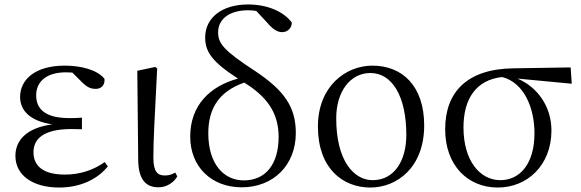

<svg xmlns="http://www.w3.org/2000/svg" viewBox="-20 -825 2602 860"><path d="M245 15C342 15 419 -24 463 -80L449 -99C397 -62 337 -43 270 -43C176 -43 130 -80 130 -143C130 -200 170 -247 301 -247C311 -247 321 -247 347 -246V-298C323 -296 308 -296 291 -296C182 -296 142 -337 142 -398C142 -460 189 -501 275 -501L304 -500L347 -457C373 -432 387 -427 410 -427C433 -427 451 -444 448 -472C415 -513 342 -531 270 -531C134 -531 70 -466 70 -391C70 -331 113 -283 214 -268C97 -252 49 -195 49 -127C49 -39 128 15 245 15Z M690 14C730 14 761 -11 774 -35L765 -52C752 -45 739 -39 719 -39C687 -39 667 -54 667 -118C667 -196 672 -283 684 -519L675 -525L595 -508L599 -112C599 -20 634 14 690 14Z M1063 14C1203 14 1305 -84 1305 -229C1305 -345 1255 -419 1121 -508C983 -598 957 -630 957 -680C957 -742 1011 -779 1091 -779C1104 -779 1116 -778 1128 -776L1179 -721C1203 -693 1223 -681 1244 -681C1269 -681 1287 -700 1287 -724C1250 -774 1177 -805 1091 -805C975 -805 899 -746 899 -657C899 -593 930 -548 1046 -473C921 -439 832 -354 832 -213C832 -80 925 14 1063 14ZM1074 -455C1171 -395 1228 -324 1228 -212C1228 -92 1172 -17 1072 -17C981 -17 913 -92 913 -228C913 -331 954 -413 1074 -455Z M1639 15C1758 15 1880 -75 1880 -263C1880 -439 1783 -531 1648 -531C1528 -531 1404 -438 1404 -258C1404 -70 1516 15 1639 15ZM1649 -18C1565 -18 1486 -105 1486 -295C1486 -415 1549 -498 1639 -498C1738 -498 1800 -391 1800 -221C1800 -106 1747 -18 1649 -18Z M2210 15C2340 15 2450 -83 2450 -241C2450 -347 2388 -435 2298 -473L2541 -450L2536 -523L2279 -519C2070 -516 1974 -411 1974 -246C1974 -84 2075 15 2210 15ZM2229 -480C2325 -456 2374 -345 2374 -228C2374 -93 2310 -18 2221 -18C2130 -18 2056 -105 2056 -254C2056 -382 2112 -467 2229 -480Z"/></svg>

Font: Noto Serif CJK KR
Style: Regular
Weight: 400
Designer: Ryoko NISHIZUKA 西塚涼子 (kana & ideographs); Frank Grießhammer (Latin, Greek & Cyrillic); Wenlong ZHANG 张文龙 (bopomofo); San
Foundry: Adobe
Version: Version 2.001;hotconv 1.1.0;makeotfexe 2.6.0